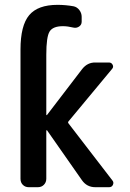

<svg xmlns="http://www.w3.org/2000/svg" viewBox="-20 -780 540 800"><path d="M99.6 0Q85 0 75.2 -9.8Q65.4 -19.5 65.4 -35.2V-573.2Q65.4 -673.8 101.6 -716.8Q137.7 -759.8 219.7 -759.8Q252.9 -759.8 286.1 -753.9Q300.8 -751 310.5 -738.3Q320.3 -725.6 320.3 -710V-689.5Q320.3 -676.8 309.6 -669.4Q298.8 -662.1 286.1 -665Q261.7 -670.9 242.2 -670.9Q200.2 -670.9 186.5 -648.4Q172.9 -626 172.9 -551.8V-301.8Q172.9 -300.8 173.8 -300.3Q174.8 -299.8 175.8 -300.8L322.3 -492.2Q344.7 -520.5 377.9 -519.5H434.6Q444.3 -519.5 449.2 -510.3Q454.1 -501 447.3 -493.2L265.6 -274.4Q261.7 -270.5 265.6 -265.6L448.2 -28.3Q455.1 -20.5 450.7 -10.3Q446.3 0 434.6 0H377Q341.8 0 321.3 -29.3L175.8 -237.3Q173.8 -237.3 172.9 -236.3V-35.2Q172.9 -20.5 163.1 -10.3Q153.3 0 137.7 0Z"/></svg>

Font: Rounded-L Mgen+ 1m medium
Style: Regular
Weight: 500
Designer: [Source Han Sans]
Ryoko NISHIZUKA  (kana & ideographs); Paul D. Hunt (Latin, Greek & Cyrillic); Wenlong ZHANG  (bopomofo
Version: Version 1.059.20150602